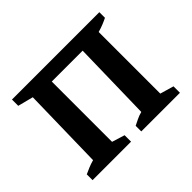

<svg xmlns="http://www.w3.org/2000/svg" viewBox="-114 -655 822 822"><g transform="rotate(-45 297.5 -244.0)"><path d="M32 0V-35Q47 -42 61.5 -48Q76 -54 94 -59L102 -432L32 -450V-488H561V-454Q547 -447 532 -441Q517 -435 499 -430V-57L561 -39V0H327V-34Q340 -40 353.5 -47Q367 -54 386 -59L394 -422H207V-57L265 -39V0Z"/></g></svg>

Font: Piazzolla 24pt SemiBold
Style: Regular
Weight: 600
Designer: Juan Pablo del Peral
Foundry: Huerta Tipografica
Version: Version 2.005